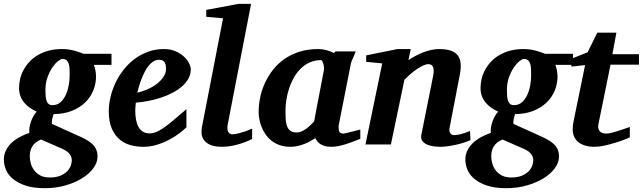

<svg xmlns="http://www.w3.org/2000/svg" viewBox="-51 -757 3368 1006"><path d="M325.2 83Q325.2 65.9 314.5 50.8Q303.7 35.6 275.9 22.9L164.1 -25.9Q147.5 -19.5 136.2 -10.3Q125 -1 117.9 10.5Q110.8 22 107.9 35.2Q105 48.3 105 62Q105 78.1 109.9 97.4Q114.7 116.7 126.7 133.5Q138.7 150.4 158.9 161.6Q179.2 172.9 210 172.9Q244.1 172.9 266.4 163.1Q288.6 153.3 301.8 139.4Q314.9 125.5 320.1 110.1Q325.2 94.7 325.2 83ZM314 -359.9Q314 -377.4 313.5 -393.6Q313 -409.7 309.3 -421.9Q305.7 -434.1 297.9 -441.2Q290 -448.2 275.9 -448.2Q267.6 -448.2 252.7 -436.5Q237.8 -424.8 223.1 -403.3Q208.5 -381.8 197.8 -351.8Q187 -321.8 187 -285.2Q187 -267.6 188.2 -253.2Q189.5 -238.8 193.1 -228.3Q196.8 -217.8 204.1 -211.9Q211.4 -206.1 224.1 -206.1Q249 -206.1 266.1 -221.4Q283.2 -236.8 293.7 -260Q304.2 -283.2 309.1 -310.1Q314 -336.9 314 -359.9ZM440.9 -417Q445.3 -405.8 448.7 -389.4Q452.1 -373 452.1 -355Q452.1 -317.9 437.7 -282.7Q423.3 -247.6 395.3 -220.2Q367.2 -192.9 325.7 -176.3Q284.2 -159.7 230 -159.2Q224.6 -145 222.2 -130.6Q219.7 -116.2 221.2 -107.9L354 -47.9Q377.9 -37.6 397.5 -27.1Q417 -16.6 430.9 -3.9Q444.8 8.8 452.4 24.9Q460 41 460 63Q460 94.7 438 124.5Q416 154.3 378.4 177.5Q340.8 200.7 290.8 214.8Q240.7 229 184.1 229Q124.5 229 83.7 215.6Q43 202.1 17.3 180.9Q-8.3 159.7 -19.5 132.8Q-30.8 106 -30.8 79.1Q-30.8 53.7 -20.5 32.2Q-10.3 10.7 7.8 -6.8Q25.9 -24.4 50.3 -37.8Q74.7 -51.3 103 -61Q101.1 -72.8 103.3 -87.6Q105.5 -102.5 110.6 -117.9Q115.7 -133.3 123.5 -147.5Q131.3 -161.6 141.1 -171.9Q121.1 -181.2 104.2 -193.1Q87.4 -205.1 75 -220.2Q62.5 -235.4 55.7 -254.4Q48.8 -273.4 48.8 -296.9Q48.8 -320.3 54.7 -344.5Q60.5 -368.7 72.8 -391.1Q85 -413.6 103.3 -433.3Q121.6 -453.1 146.7 -468Q171.9 -482.9 203.6 -491.5Q235.4 -500 273.9 -500Q293 -500 310.3 -497.3Q327.6 -494.6 342.3 -490.5Q356.9 -486.3 368.4 -482.2Q379.9 -478 387.2 -475.1H533.2V-417Z M818.8 -396Q818.8 -404.8 817.6 -413.3Q816.4 -421.9 812.7 -428.7Q809.1 -435.5 802 -439.7Q794.9 -443.8 783.7 -443.8Q760.3 -443.8 741.9 -427.2Q723.6 -410.6 709.5 -385Q695.3 -359.4 685.1 -328.9Q674.8 -298.3 668 -271Q693.8 -276.9 720.7 -288.6Q747.6 -300.3 769.3 -316.7Q791 -333 804.9 -353Q818.8 -373 818.8 -396ZM948.7 -395Q948.7 -368.7 936.8 -346.2Q924.8 -323.7 903.8 -305.2Q882.8 -286.6 854.7 -271.7Q826.7 -256.8 794.7 -246.1Q762.7 -235.4 728.3 -228.5Q693.8 -221.7 660.6 -219.2Q659.7 -210 658.7 -198.2Q657.7 -186.5 657.7 -178.2Q657.7 -152.3 661.6 -130.4Q665.5 -108.4 674.3 -92.3Q683.1 -76.2 697.5 -67.1Q711.9 -58.1 732.9 -58.1Q749 -58.1 765.6 -64.5Q782.2 -70.8 804.2 -85.7Q826.2 -100.6 855.5 -125Q884.8 -149.4 925.8 -185.1V-89.8Q911.1 -75.7 887.7 -57.9Q864.3 -40 834.5 -24.4Q804.7 -8.8 770.5 1.7Q736.3 12.2 699.7 12.2Q667 12.2 634.8 3.9Q602.5 -4.4 576.9 -25.4Q551.3 -46.4 535.2 -82.3Q519 -118.2 519 -173.8Q519 -211.9 528.6 -251Q538.1 -290 555.7 -326.2Q573.2 -362.3 598.6 -394Q624 -425.8 656 -449.2Q688 -472.7 726.1 -486.3Q764.2 -500 806.6 -500Q843.3 -500 870.1 -487.8Q897 -475.6 914.6 -458.7Q932.1 -441.9 940.4 -424.1Q948.7 -406.2 948.7 -395Z M1270 -28.8Q1233.4 -10.3 1191.2 1Q1148.9 12.2 1109.9 12.2Q1060.1 12.2 1032.5 -8.5Q1004.9 -29.3 1004.9 -64Q1004.9 -72.3 1005.6 -81.3Q1006.3 -90.3 1008.8 -100.1L1117.7 -661.1L1029.8 -668.9V-705.1L1198.7 -736.8H1264.6L1141.6 -102.1Q1140.1 -93.3 1140.4 -84.7Q1140.6 -76.2 1143.6 -69.1Q1146.5 -62 1152.3 -57.6Q1158.2 -53.2 1168 -53.2Q1179.7 -53.2 1207 -60.3Q1234.4 -67.4 1270 -83Z M1647 -394Q1647.5 -396 1646.7 -403.8Q1646 -411.6 1643.8 -420.2Q1641.6 -428.7 1638.4 -435.3Q1635.3 -441.9 1630.9 -441.9Q1598.6 -441.9 1572.5 -430.2Q1546.4 -418.5 1525.6 -398.4Q1504.9 -378.4 1489.7 -352.1Q1474.6 -325.7 1464.6 -296.1Q1454.6 -266.6 1449.7 -235.8Q1444.8 -205.1 1444.8 -176.8Q1444.8 -156.7 1445.6 -136.7Q1446.3 -116.7 1451.4 -100.1Q1456.5 -83.5 1468.5 -73.2Q1480.5 -63 1502.9 -63Q1519 -63 1533.4 -70.3Q1547.9 -77.6 1559.8 -87.2Q1571.8 -96.7 1580.8 -106.4Q1589.8 -116.2 1595.2 -121.1Q1598.6 -141.1 1600.8 -152.1Q1603 -163.1 1604.7 -173.1Q1606.4 -183.1 1608.9 -195.8Q1611.3 -208.5 1616 -232.2Q1620.6 -255.9 1627.9 -294.2Q1635.3 -332.5 1647 -394ZM1836.9 -29.8Q1819.8 -22.9 1801 -15.6Q1782.2 -8.3 1762.7 -2.2Q1743.2 3.9 1723.6 8.1Q1704.1 12.2 1685.1 12.2Q1653.3 12.2 1632.1 0.5Q1610.8 -11.2 1601.1 -33.2Q1587.9 -24.4 1572.8 -16.1Q1557.6 -7.8 1541 -1.7Q1524.4 4.4 1506.8 8.3Q1489.3 12.2 1471.2 12.2Q1440.4 12.2 1416 3.9Q1391.6 -4.4 1373 -18.6Q1354.5 -32.7 1341.6 -51.3Q1328.6 -69.8 1320.3 -90.1Q1312 -110.4 1308.1 -131.3Q1304.2 -152.3 1304.2 -170.9Q1304.2 -208 1312.3 -246.8Q1320.3 -285.6 1337.2 -322.3Q1354 -358.9 1379.4 -391.4Q1404.8 -423.8 1439.5 -448Q1474.1 -472.2 1518.3 -486.1Q1562.5 -500 1616.2 -500Q1638.2 -500 1659.9 -494.1Q1681.6 -488.3 1698.7 -479L1706.1 -487.8H1813Q1810.5 -480.5 1806.6 -471.2Q1802.7 -461.9 1798.8 -453.1Q1794.9 -444.3 1791.7 -437.3Q1788.6 -430.2 1788.1 -426.8L1723.1 -97.2Q1723.1 -85.9 1723.9 -78.1Q1724.6 -70.3 1727.5 -65.7Q1730.5 -61 1735.8 -59.1Q1741.2 -57.1 1750 -57.1Q1752 -57.1 1764.4 -60.1Q1776.9 -63 1791.7 -66.9Q1806.6 -70.8 1819.8 -74Q1833 -77.1 1836.9 -78.1Z M2414.1 -22.9Q2400.9 -16.6 2381.3 -10.3Q2361.8 -3.9 2340.1 1Q2318.4 5.9 2296.6 9Q2274.9 12.2 2257.8 12.2Q2241.2 12.2 2221.9 9.8Q2202.6 7.3 2186.8 0.5Q2170.9 -6.3 2161.9 -18.6Q2152.8 -30.8 2156.7 -50.8L2217.8 -356Q2221.7 -374 2221.4 -386.5Q2221.2 -398.9 2217.5 -406.7Q2213.9 -414.6 2207.8 -417.7Q2201.7 -420.9 2193.8 -420.9Q2182.1 -420.9 2167 -414.1Q2151.9 -407.2 2135 -396Q2118.2 -384.8 2100.8 -369.9Q2083.5 -355 2067.9 -338.9L1997.1 0H1863.8L1951.7 -424.8L1867.7 -433.1V-466.8L2031.7 -500H2101.1L2088.9 -441.9Q2106.9 -454.1 2127.2 -464.8Q2147.5 -475.6 2168.2 -483.4Q2189 -491.2 2209.7 -495.6Q2230.5 -500 2250 -500Q2287.1 -500 2311.3 -491.5Q2335.4 -482.9 2347.9 -466.3Q2360.4 -449.7 2362.5 -425.3Q2364.7 -400.9 2358.9 -369.1L2304.7 -87.9Q2302.2 -75.7 2304.4 -68.1Q2306.6 -60.5 2310.8 -56.2Q2314.9 -51.8 2319.8 -50.3Q2324.7 -48.8 2328.6 -48.8Q2344.2 -48.8 2366.7 -54.9Q2389.2 -61 2411.6 -70.8Z M2743.2 83Q2743.2 65.9 2732.4 50.8Q2721.7 35.6 2693.8 22.9L2582 -25.9Q2565.4 -19.5 2554.2 -10.3Q2543 -1 2535.9 10.5Q2528.8 22 2525.9 35.2Q2522.9 48.3 2522.9 62Q2522.9 78.1 2527.8 97.4Q2532.7 116.7 2544.7 133.5Q2556.6 150.4 2576.9 161.6Q2597.2 172.9 2627.9 172.9Q2662.1 172.9 2684.3 163.1Q2706.5 153.3 2719.7 139.4Q2732.9 125.5 2738 110.1Q2743.2 94.7 2743.2 83ZM2731.9 -359.9Q2731.9 -377.4 2731.4 -393.6Q2731 -409.7 2727.3 -421.9Q2723.6 -434.1 2715.8 -441.2Q2708 -448.2 2693.8 -448.2Q2685.5 -448.2 2670.7 -436.5Q2655.8 -424.8 2641.1 -403.3Q2626.5 -381.8 2615.7 -351.8Q2605 -321.8 2605 -285.2Q2605 -267.6 2606.2 -253.2Q2607.4 -238.8 2611.1 -228.3Q2614.7 -217.8 2622.1 -211.9Q2629.4 -206.1 2642.1 -206.1Q2667 -206.1 2684.1 -221.4Q2701.2 -236.8 2711.7 -260Q2722.2 -283.2 2727.1 -310.1Q2731.9 -336.9 2731.9 -359.9ZM2858.9 -417Q2863.3 -405.8 2866.7 -389.4Q2870.1 -373 2870.1 -355Q2870.1 -317.9 2855.7 -282.7Q2841.3 -247.6 2813.2 -220.2Q2785.2 -192.9 2743.7 -176.3Q2702.1 -159.7 2647.9 -159.2Q2642.6 -145 2640.1 -130.6Q2637.7 -116.2 2639.2 -107.9L2772 -47.9Q2795.9 -37.6 2815.4 -27.1Q2835 -16.6 2848.9 -3.9Q2862.8 8.8 2870.4 24.9Q2877.9 41 2877.9 63Q2877.9 94.7 2856 124.5Q2834 154.3 2796.4 177.5Q2758.8 200.7 2708.7 214.8Q2658.7 229 2602.1 229Q2542.5 229 2501.7 215.6Q2460.9 202.1 2435.3 180.9Q2409.7 159.7 2398.4 132.8Q2387.2 106 2387.2 79.1Q2387.2 53.7 2397.5 32.2Q2407.7 10.7 2425.8 -6.8Q2443.8 -24.4 2468.3 -37.8Q2492.7 -51.3 2521 -61Q2519 -72.8 2521.2 -87.6Q2523.4 -102.5 2528.6 -117.9Q2533.7 -133.3 2541.5 -147.5Q2549.3 -161.6 2559.1 -171.9Q2539.1 -181.2 2522.2 -193.1Q2505.4 -205.1 2492.9 -220.2Q2480.5 -235.4 2473.6 -254.4Q2466.8 -273.4 2466.8 -296.9Q2466.8 -320.3 2472.7 -344.5Q2478.5 -368.7 2490.7 -391.1Q2502.9 -413.6 2521.2 -433.3Q2539.6 -453.1 2564.7 -468Q2589.8 -482.9 2621.6 -491.5Q2653.3 -500 2691.9 -500Q2710.9 -500 2728.3 -497.3Q2745.6 -494.6 2760.3 -490.5Q2774.9 -486.3 2786.4 -482.2Q2797.9 -478 2805.2 -475.1H2951.2V-417Z M3147.9 -418 3085 -108.9Q3079.6 -85.4 3090.1 -71.3Q3100.6 -57.1 3124 -57.1Q3135.7 -57.1 3152.1 -61Q3168.5 -64.9 3186 -70.3Q3203.6 -75.7 3220.2 -81.8Q3236.8 -87.9 3249 -91.8V-37.1Q3240.7 -33.2 3219.7 -25.1Q3198.7 -17.1 3171.9 -8.8Q3145 -0.5 3116.2 5.9Q3087.4 12.2 3064 12.2Q3035.2 12.2 3013.7 5.4Q2992.2 -1.5 2978 -13.4Q2963.9 -25.4 2956.8 -42Q2949.7 -58.6 2949.7 -78.1Q2949.7 -87.9 2950.4 -97.7Q2951.2 -107.4 2953.6 -118.2L3014.6 -416L2942.9 -408.2V-449.2L3027.8 -482.9L3078.6 -585.9H3178.7L3157.7 -473.1H3296.9V-418Z"/></svg>

Font: Charis SIL Afr
Style: Bold Italic
Weight: 700
Italic angle: -11°
Foundry: SIL International
Version: Version 5.000